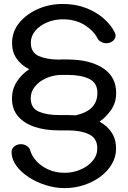

<svg xmlns="http://www.w3.org/2000/svg" viewBox="-20 -718 651 979"><path d="M41 -216.8Q41 -262.2 64.9 -300.3Q88.9 -338.4 128.9 -365.2Q88.4 -385.3 64.9 -418.7Q41.5 -452.1 41.5 -499.5Q41.5 -556.2 77.6 -600.8Q113.8 -645.5 172.6 -671.6Q231.4 -697.8 300.3 -697.8Q364.7 -697.8 417.7 -677.5Q470.7 -657.2 508.5 -624Q546.4 -590.8 565.4 -551.8Q569.3 -543 569.3 -536.6Q569.3 -520.5 555.4 -509Q541.5 -497.6 521.5 -497.6Q507.8 -497.6 494.9 -504.9Q481.9 -512.2 477.1 -522.5Q457.5 -561.5 411.1 -590.6Q364.7 -619.6 300.3 -619.6Q257.8 -619.6 220.5 -604Q183.1 -588.4 160.2 -561.3Q137.2 -534.2 137.2 -500Q137.2 -450.7 177 -432.6Q216.8 -414.6 278.8 -414.1Q289.1 -415 299.8 -415Q333 -415 355 -413.6Q450.7 -408.7 511.5 -366Q572.3 -323.2 572.3 -243.7Q572.3 -194.8 546.6 -157.7Q521 -120.6 487.3 -97.7Q526.9 -76.7 549.3 -42.2Q571.8 -7.8 571.8 39.6Q571.8 82 550.3 118.7Q528.8 155.3 491.7 182.9Q454.6 210.4 407.5 225.8Q360.4 241.2 309.6 241.2Q262.7 241.2 215.1 226.6Q167.5 211.9 127.7 186.3Q87.9 160.6 63.5 127.4Q39.1 94.2 39.1 56.2Q39.1 40 53.2 28.6Q67.4 17.1 86.9 17.1Q103 17.1 116.7 26.1Q130.4 35.2 133.8 47.9Q142.6 78.6 167 104.7Q191.4 130.9 228 147Q264.6 163.1 309.6 163.1Q352.5 163.1 390.6 146.7Q428.7 130.4 452.4 102.3Q476.1 74.2 476.1 38.6Q476.1 -13.2 434.1 -33.2Q392.1 -53.2 326.7 -53.2H278.8Q210.4 -53.2 156.7 -71Q103 -88.9 72 -125Q41 -161.1 41 -216.8ZM328.6 -131.3Q348.1 -131.3 366.7 -129.9Q424.8 -144 450.7 -172.4Q476.6 -200.7 476.6 -244.1Q476.6 -295.9 434.6 -315.9Q392.6 -335.9 327.1 -335.9H282.7Q243.7 -333 210.2 -316.9Q176.8 -300.8 156.7 -274.9Q136.7 -249 136.7 -217.3Q136.7 -167 177.2 -149.2Q217.8 -131.3 280.8 -131.3Z"/></svg>

Font: Manjari
Style: Bold
Weight: 700
Designer: Santhosh Thottingal <santhosh.thottingal@gmail.com>
Version: Version 2.000